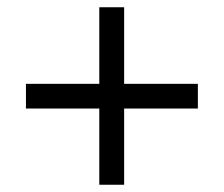

<svg xmlns="http://www.w3.org/2000/svg" viewBox="-20 -615 612 524"><path d="M318.8 -595.2H251V-386.2H50.8V-318.8H251V-110.8H318.8V-318.8H520V-386.2H318.8Z"/></svg>

Font: Sahel
Style: Regular
Weight: 400
Foundry: Saber Rastikerdar (saber.rastikerdar@gmail.com)
Version: Version 3.4.0